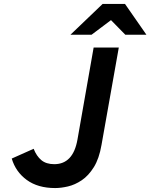

<svg xmlns="http://www.w3.org/2000/svg" viewBox="-20 -941 762 973"><path d="M259.5 12Q172 12 115.8 -29Q59.5 -70 39.5 -137.5L150.5 -187Q165 -150 189.5 -129.5Q214 -109 255 -109Q350.5 -109 372.5 -233.5L454.5 -700H582L494.5 -207Q482.5 -137 455.5 -93.8Q428.5 -50.5 394.2 -27.5Q360 -4.5 324.5 3.8Q289 12 259.5 12ZM337 -765 500 -921H613.5L722 -765H615L542.5 -839L444 -765Z"/></svg>

Font: Overpass
Style: Bold Italic
Weight: 700
Italic angle: -10°
Designer: Delve Withrington, Dave Bailey, Thomas Jockin
Foundry: Delve Fonts LLC
Version: Version 4.000; ttfautohint (v1.8.3)